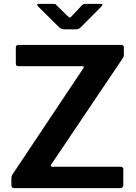

<svg xmlns="http://www.w3.org/2000/svg" viewBox="-20 -975 704 995"><path d="M43 -3.5C45.7 -1.2 50.3 0 57 0H602C608 0 612.3 -1.5 615 -4.5C617.7 -7.5 619 -11 619 -15V-98C619 -106.7 614 -111 604 -111H253C246.3 -111 243 -113 243 -117L245 -122L610 -664C614.7 -670.7 617.8 -675.7 619.5 -679C621.2 -682.3 622 -686.7 622 -692V-728C622 -737.3 617.7 -742 609 -742H74C66 -742 62 -737.3 62 -728V-648C62 -642 63 -637.8 65 -635.5C67 -633.2 71 -632 77 -632H404C410.7 -632 414 -630.3 414 -627C414 -625.7 413 -623.3 411 -620L54 -85C47.3 -75.7 43.2 -69 41.5 -65C39.8 -61 39 -55.7 39 -49V-17C39 -10.3 40.3 -5.8 43 -3.5ZM425 -955C415.7 -955 408.7 -952.3 404 -947L355 -895C349 -887.7 344.7 -884 342 -884C339.3 -884 334.3 -887.7 327 -895L274 -947C270.7 -951 267.8 -953.3 265.5 -954C263.2 -954.7 259 -955 253 -955H181C175.7 -955 173 -953.3 173 -950C173 -947.3 175 -944 179 -940L285 -835C289 -831 293.2 -828 297.5 -826C301.8 -824 307.7 -823 315 -823H376C384 -823 391.7 -826.7 399 -834L504 -940C508.7 -944.7 511 -948.3 511 -951C511 -953.7 508 -955 502 -955Z"/></svg>

Font: Libre Franklin SemiBold
Style: Regular
Weight: 600
Designer: Pablo Impallari, Rodrigo Fuenzalida
Foundry: Impallari Type
Version: Version 1.002; ttfautohint (v1.5)